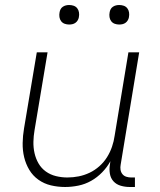

<svg xmlns="http://www.w3.org/2000/svg" viewBox="-20 -739 640 767"><path d="M240 8Q211 8 183.5 1.5Q156 -5 133.5 -21Q111 -37 97 -60.5Q83 -84 76.5 -111Q70 -138 70.5 -167.5Q71 -197 76 -226L127 -530H170L118 -219Q114 -196 113.5 -172.5Q113 -149 118 -127Q123 -105 134 -86Q145 -67 163 -54Q181 -41 203.5 -35.5Q226 -30 249 -30Q272 -30 294.5 -34.5Q317 -39 338 -49Q359 -59 377 -75Q395 -91 407.5 -111Q420 -131 427.5 -153Q435 -175 438 -197L493 -530H536L462 -81Q460 -71 461.5 -61Q463 -51 469 -43.5Q475 -36 484.5 -33Q494 -30 504 -30H519V8H498Q480 8 462.5 3Q445 -2 433.5 -14.5Q422 -27 419 -45Q416 -63 419 -81L421 -95Q408 -71 388 -50.5Q368 -30 344 -16.5Q320 -3 293 2.5Q266 8 240 8ZM456 -641Q447 -641 438.5 -644Q430 -647 424.5 -654Q419 -661 417.5 -670.5Q416 -680 418 -690Q419 -696 422 -702Q425 -708 431 -712Q437 -716 443.5 -717.5Q450 -719 456 -719Q466 -719 474.5 -716Q483 -713 488.5 -706Q494 -699 495.5 -689.5Q497 -680 495 -670Q494 -664 490.5 -658Q487 -652 481.5 -648Q476 -644 469.5 -642.5Q463 -641 456 -641ZM256 -641Q247 -641 238.5 -644Q230 -647 224.5 -654Q219 -661 217.5 -670.5Q216 -680 218 -690Q219 -696 222 -702Q225 -708 231 -712Q237 -716 243.5 -717.5Q250 -719 256 -719Q266 -719 274.5 -716Q283 -713 288.5 -706Q294 -699 295.5 -689.5Q297 -680 295 -670Q294 -664 290.5 -658Q287 -652 281.5 -648Q276 -644 269.5 -642.5Q263 -641 256 -641Z"/></svg>

Font: Iosevka Curly XLtEx
Style: Italic
Weight: 200
Width: 7
Italic angle: -9°
Monospace: yes
Designer: Belleve Invis
Foundry: Belleve Invis
Version: Version 11.1.0; ttfautohint (v1.8.3)